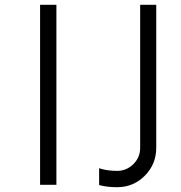

<svg xmlns="http://www.w3.org/2000/svg" viewBox="-20 -770 753 800"><path d="M147 -750H215V0H147ZM468 10Q424 10 393 1V-69Q426 -58 468 -58Q507 -58 535.5 -86Q564 -114 564 -154V-750H631V-154Q631 -86 583.5 -38Q536 10 468 10Z"/></svg>

Font: Oakes Grotesk Light
Style: Regular
Weight: 300
Designer: Samuel Oakes
Foundry: Samuel Oakes
Version: Version 1.000;PS 001.000;hotconv 1.0.88;makeotf.lib2.5.64775